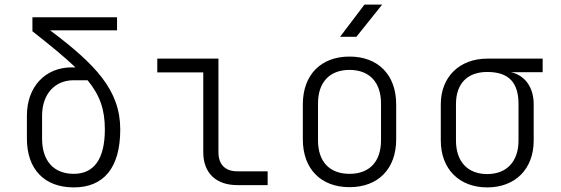

<svg xmlns="http://www.w3.org/2000/svg" viewBox="-20 -805 2440 835"><path d="M301 10C430 10 503 -74 503 -242C503 -413 395 -525 198 -673H489V-730H121V-669C200 -607 261 -557 308 -512H292C176 -512 97 -427 97 -302V-202C97 -68 174 10 301 10ZM301 -49C214 -49 163 -105 163 -202V-302C163 -395 218 -456 300 -456H361C415 -390 436 -328 436 -242C436 -111 387 -49 301 -49Z M1012 0H1144V-60H1012C959 -60 930 -90 930 -143V-550H664V-490H864V-143C864 -53 919 0 1012 0Z M1459 -645H1530L1642 -785H1565ZM1500 9C1624 9 1703 -70 1703 -199V-351C1703 -480 1624 -559 1500 -559C1376 -559 1297 -480 1297 -351V-199C1297 -70 1376 9 1500 9ZM1500 -49C1414 -49 1363 -101 1363 -195V-355C1363 -448 1414 -501 1500 -501C1586 -501 1637 -448 1637 -355V-195C1637 -101 1586 -49 1500 -49Z M2099 10C2221 10 2301 -70 2301 -194V-352C2301 -426 2262 -478 2202 -491H2340V-550H2099C1978 -550 1897 -470 1897 -352V-194C1897 -70 1977 10 2099 10ZM2099 -48C2013 -48 1963 -103 1963 -194V-352C1963 -443 2014 -492 2099 -492C2196 -492 2235 -443 2235 -352V-194C2235 -103 2184 -48 2099 -48Z"/></svg>

Font: JetBrains Mono ExtraLight
Style: Regular
Weight: 240
Monospace: yes
Designer: Philipp Nurullin, Konstantin Bulenkov
Foundry: JetBrains
Version: Version 2.305